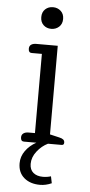

<svg xmlns="http://www.w3.org/2000/svg" viewBox="-60 -712 448 954"><g transform="rotate(5 164.5 -235.5)"><path d="M111 -624Q111 -649 126.5 -663.5Q142 -678 165 -678Q188 -678 204 -663.5Q220 -649 220 -624Q220 -599 204 -584.5Q188 -570 165 -570Q142 -570 126.5 -584.5Q111 -599 111 -624ZM67 109Q67 75 87.5 46.5Q108 18 141 0H79Q63 0 63 -20Q63 -33 72.5 -40Q82 -47 98 -47H130V-442H79Q63 -442 63 -462Q63 -476 72.5 -482.5Q82 -489 98 -489H205V-47L252 -36Q266 -33 272.5 -27.5Q279 -22 279 -12Q279 0 267 0H199Q168 15 145 44.5Q122 74 122 107Q122 136 140 151Q158 166 188 166Q209 166 228 160L235 194Q206 207 177 207Q128 207 97.5 181Q67 155 67 109Z"/></g></svg>

Font: Maitree
Style: Regular
Weight: 400
Designer: CadsonDemak Team
Foundry: CadsonDemak
Version: Version 1.000